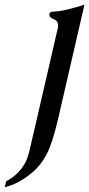

<svg xmlns="http://www.w3.org/2000/svg" viewBox="-73 -504 373 801"><path d="M168.9 -5.9Q146.5 90.3 122.8 137.2Q99.1 184.1 59.6 217.3Q3.4 263.7 -53.2 276.9L-47.4 252.4Q5.4 224.6 32.7 174.3Q43 154.3 51.5 118.2Q60.1 82 79.6 -2.9L167.5 -383.8Q169.4 -391.1 169.4 -397.5Q169.4 -417 151.1 -424.1Q132.8 -431.2 132.8 -441.9Q132.8 -443.4 132.8 -444.8Q135.3 -455.1 145.5 -455.1Q178.2 -456.5 211.7 -465.1Q245.1 -473.6 279.3 -484.4Z"/></svg>

Font: Caudex
Style: Italic
Weight: 400
Italic angle: -13°
Version: Version 1.04